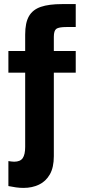

<svg xmlns="http://www.w3.org/2000/svg" viewBox="-20 -745 415 938"><path d="M95 173Q77 173 58.5 170.5Q40 168 21 164V42Q29 43 36 44Q43 45 49 45Q79 45 91 27.5Q103 10 103 -27V-390H21V-496H103V-576Q103 -634 121.5 -666Q140 -698 179.5 -711.5Q219 -725 283 -725H350V-613H306Q267 -613 255 -604Q243 -595 243 -565V-496H350V-390H243V18Q243 73 223.5 107Q204 141 170.5 157Q137 173 95 173Z"/></svg>

Font: Atkinson Hyperlegible Next
Style: Bold
Weight: 700
Designer: Elliott Scott, Megan Eiswerth, Linus Boman, Theodore Petrosky, Letters from Sweden
Foundry: Applied Design Works, Letters from Sweden
Version: Version 2.001